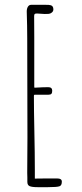

<svg xmlns="http://www.w3.org/2000/svg" viewBox="-20 -773 343 799"><path d="M136.7 5.9H179.2Q217.8 5.9 228 2Q237.3 -1.5 237.3 -17.1Q237.3 -30.3 218.8 -30.3H210H167.5L125 -29.8V-66.9Q125 -133.8 123 -225.6Q121.1 -316.9 121.1 -374Q121.1 -378.9 125 -378.9H182.1Q190.4 -378.9 193.8 -382.6Q197.3 -386.2 197.3 -395.5Q197.3 -410.2 180.7 -410.2Q160.2 -410.2 126.5 -408.2H125.5H124.5Q122.6 -408.2 122.6 -410.2V-535.2V-620.1Q122.1 -657.7 122.1 -705.1Q122.1 -712.4 124.3 -714.6Q126.5 -716.8 133.8 -716.8L149.9 -715.8L166 -714.8Q178.2 -714.8 182.6 -715.3Q189.5 -715.8 195.8 -720.9Q202.1 -726.1 202.1 -733.9Q202.1 -747.6 191.9 -751Q187 -752.4 182.4 -752.7Q177.7 -752.9 171.4 -752.9H109.4Q101.1 -752.9 96.2 -745.1Q91.3 -737.3 91.3 -725.1Q93.3 -662.6 93.3 -613.8L94.2 -201.2L93.3 -55.2V-53.2Q93.3 -43 93.8 -34.7V-16.1Q93.8 -2.4 103.5 1.7Q113.3 5.9 136.7 5.9Z"/></svg>

Font: Amatica SC
Style: Regular
Weight: 400
Designer: Vernon Adams, Ben Nathan
Foundry: newtypography
Version: Version 2.001